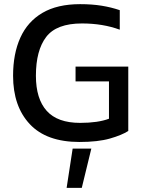

<svg xmlns="http://www.w3.org/2000/svg" viewBox="-20 -674 681 925"><path d="M363 10Q204 10 123.5 -76Q43 -162 43 -309Q43 -415 78 -492.5Q113 -570 184.5 -612Q256 -654 366 -654Q423 -654 469.5 -646.5Q516 -639 557 -625V-531Q475 -561 375 -561Q252 -561 202.5 -496Q153 -431 153 -309Q153 -198 205 -140Q257 -82 366 -82Q452 -82 505 -102V-282H344V-353H598V-43Q567 -23 509.5 -6.5Q452 10 363 10ZM301 231 330 42H420L374 231Z"/></svg>

Font: Kanit
Style: Regular
Weight: 400
Designer: Katatrad Team
Foundry: CadsonDemak
Version: Version 2.000; ttfautohint (v1.8.3)